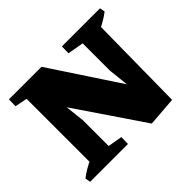

<svg xmlns="http://www.w3.org/2000/svg" viewBox="-151 -878 1105 1105"><g transform="rotate(-45 401.0 -326.0)"><path d="M516 14 121 -568 122 -666H298L672 -99L646 -13ZM28 0 22 -32Q43 -49 68 -63.5Q93 -78 121 -91L122 0ZM196 0 199 -79 337 -55 336 0ZM107 0V-666H299L221 -534L249 -280V0ZM154 -587 32 -611 33 -666H157ZM516 14 597 -42 561 -370V-666H703L695 0ZM601 -587 463 -611 464 -666H604ZM681 -575 680 -666H774L780 -634Q759 -618 734.5 -603.5Q710 -589 681 -575Z"/></g></svg>

Font: Eczar ExtraBold
Style: Regular
Weight: 800
Designer: Vaibhav Singh
Foundry: Rosetta Type Foundry
Version: Version 2.000